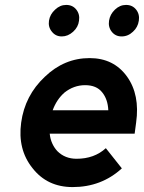

<svg xmlns="http://www.w3.org/2000/svg" viewBox="-20 -748 585 780"><path d="M527 -205 533 -250Q549 -363 496 -437Q442 -512 344 -512Q241 -512 162 -436Q81 -360 66 -250Q51 -141 112 -65Q172 12 275 12Q392 12 475 -64L410 -146Q363 -103 291 -103Q244 -103 213 -134Q200 -148 192 -166Q184 -184 182 -205ZM326 -402Q372 -402 395 -373Q418 -345 420 -300H194Q210 -344 242 -372Q280 -402 326 -402ZM249 -728Q224 -728 204 -709Q183 -690 179 -664Q175 -638 191 -619Q206 -600 231 -600Q256 -600 277 -619Q298 -638 301 -664Q305 -690 290 -709Q275 -728 249 -728ZM492 -728Q467 -728 447 -709Q427 -690 423 -664Q419 -638 434 -619Q449 -600 474 -600Q500 -600 520 -619Q540 -637 544 -664Q548 -690 533 -709Q518 -728 492 -728Z"/></svg>

Font: Unageo
Style: SemiBold-Italic
Weight: 600
Designer: Richard Sepsi
Foundry: Richard Sepsi
Version: Version 2.000